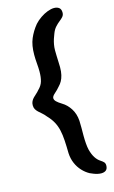

<svg xmlns="http://www.w3.org/2000/svg" viewBox="-128 -693 555 934"><g transform="rotate(-15 150.0 -226.0)"><path d="M260.5 193Q252 193 242 190.8Q232 188.5 222.8 184.8Q213.5 181 205.5 177.5Q186 167 169.5 149.2Q153 131.5 143 108.2Q133 85 131.5 57Q131 21 129.2 -7.8Q127.5 -36.5 122.2 -59.8Q117 -83 106 -103.2Q95 -123.5 76.5 -142.5Q67 -154.5 57.5 -162.5Q48 -170.5 40.5 -177.5Q33 -184.5 28.2 -192.8Q23.5 -201 23.5 -213Q23.5 -224.5 28 -233.2Q32.5 -242 39.5 -249Q46.5 -256 54.2 -262.8Q62 -269.5 68 -277Q86 -294 92 -314.5Q98 -335 98 -363.5Q98 -372.5 97.5 -383Q97 -393.5 96 -404.5Q95 -415.5 94.5 -426.5Q94 -437.5 94 -448.5Q94 -496.5 108 -529.2Q122 -562 145.5 -590.5Q158.5 -605 176.2 -617.2Q194 -629.5 212.5 -636.5Q231 -643.5 245.5 -643.5Q261 -643.5 270.8 -636Q280.5 -628.5 280.5 -611.5Q280.5 -599.5 273.5 -591.2Q266.5 -583 255.8 -574.8Q245 -566.5 233.8 -554.2Q222.5 -542 215 -521.5Q210.5 -510.5 206.5 -498Q202.5 -485.5 200 -471.5Q197.5 -457.5 197.5 -442.5Q197.5 -431.5 198 -415.5Q198.5 -399.5 199.2 -383.8Q200 -368 200 -358Q200 -335.5 196 -318.8Q192 -302 185.2 -290Q178.5 -278 170 -269.5Q157 -254 143 -242Q129 -230 129 -220.5Q129 -211.5 137.5 -203Q146 -194.5 164 -183.5Q187.5 -169.5 204.2 -143.5Q221 -117.5 223.5 -81.5Q224.5 -66.5 224.2 -46.8Q224 -27 224 -6.5Q224 14 225.5 32.8Q227 51.5 230 64.5Q237 91.5 247.8 107.8Q258.5 124 272 132.5Q281.5 138.5 287.5 144.8Q293.5 151 293.5 162Q293.5 178 284.8 185.5Q276 193 260.5 193Z"/></g></svg>

Font: Gluten
Style: Regular
Weight: 400
Designer: Tyler Finck
Foundry: Etcetera Type Company
Version: Version 1.300